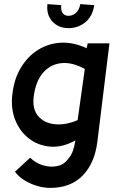

<svg xmlns="http://www.w3.org/2000/svg" viewBox="-20 -711 576 935"><path d="M225 204Q192 204 158 193.5Q124 183 96 165Q68 147 53 125L127 57Q153 83 189.5 94Q226 105 260 97.5Q294 90 314 60Q328 44 335.5 22Q343 0 347 -27Q283 8 224.5 3Q166 -2 121.5 -36Q77 -70 54.5 -126Q32 -182 40 -250Q48 -326 82 -382Q116 -438 166.5 -469Q217 -500 277.5 -503Q338 -506 402 -476L407 -500H513L454 -20Q441 84 382.5 144Q324 204 225 204ZM144 -239Q137 -179 166.5 -145Q196 -111 248 -106Q300 -101 358 -126L393 -375Q332 -409 278.5 -403.5Q225 -398 189 -356Q153 -314 144 -239ZM314 -574Q264 -574 234.5 -607Q205 -640 211 -691L278 -686Q276 -658 286 -646Q296 -634 313 -634Q334 -634 350 -648.5Q366 -663 371 -691L439 -686Q431 -632 396 -603Q361 -574 314 -574Z"/></svg>

Font: Kulim Park SemiBold
Style: Italic
Weight: 600
Italic angle: -8°
Designer: Noponies / Dale Sattler
Foundry: Noponies
Version: Version 1.000; ttfautohint (v1.8.3)